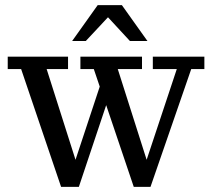

<svg xmlns="http://www.w3.org/2000/svg" viewBox="-20 -723 823 745"><path d="M260 -564 359 -703H453L552 -564H484L399 -656L313 -564ZM217 2 62 -455H10V-503H244V-455H161L273 -103L367 -387L344 -455H292V-503H531V-455H437L549 -103L666 -455H573V-503H773V-455H722L564 2H499L392 -315L286 2Z"/></svg>

Font: Montagu Slab 144pt
Style: Regular
Weight: 400
Designer: Florian Karsten
Foundry: Florian Karsten
Version: Version 1.000; ttfautohint (v1.8.3)